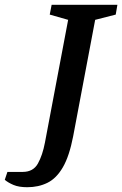

<svg xmlns="http://www.w3.org/2000/svg" viewBox="-115 -633 511 803"><path d="M-1 150Q-36 150 -58.5 140.5Q-81 131 -95 119L-84 86H-20Q24 86 43.5 51Q63 16 73 -37L170 -550L93 -572L101 -613H376L369 -572L283 -550L191 -63Q175 20 148 66.5Q121 113 83.5 131.5Q46 150 -1 150Z"/></svg>

Font: Manuale SemiBold
Style: Italic
Weight: 600
Italic angle: -11°
Designer: Eduardo Tunni / Pablo Cosgaya
Foundry: Eduardo Tunni / Pablo Cosgaya
Version: Version 1.002